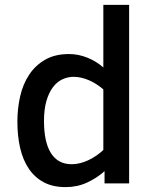

<svg xmlns="http://www.w3.org/2000/svg" viewBox="-20 -747 623 782"><path d="M405.8 0V-49.8Q374 -21.5 334.2 -3.2Q294.4 15.1 247.1 15.1Q195.3 15.1 158.2 -4.6Q121.1 -24.4 97.2 -60.1Q73.2 -95.7 62 -144.5Q50.8 -193.4 50.8 -252Q50.8 -304.7 62 -354.2Q73.2 -403.8 98.4 -442.1Q123.5 -480.5 163.6 -503.7Q203.6 -526.9 261.2 -526.9Q299.3 -526.9 336.2 -512Q373 -497.1 400.9 -472.2V-727.1H505.9V0ZM400.9 -382.8Q389.2 -393.1 375.2 -402.3Q361.3 -411.6 345.7 -418.7Q330.1 -425.8 313.5 -429.9Q296.9 -434.1 279.8 -434.1Q255.4 -434.1 233.4 -423.6Q211.4 -413.1 195.1 -391.1Q178.7 -369.1 168.9 -335.2Q159.2 -301.3 159.2 -253.9Q159.2 -168 187.7 -123Q216.3 -78.1 272 -78.1Q289.6 -78.1 307.4 -82.8Q325.2 -87.4 341.8 -95.5Q358.4 -103.5 373.5 -114Q388.7 -124.5 400.9 -136.2Z"/></svg>

Font: Lorenzo Sans Medium
Style: Regular
Weight: 500
Foundry: Intel Corporation
Version: Version 1.00; ttfautohint (v1.5)